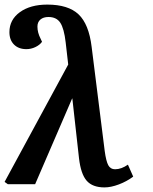

<svg xmlns="http://www.w3.org/2000/svg" viewBox="-33 -802 665 836"><path d="M422 14Q370 14 344.5 -15Q319 -44 311 -113L282 -373H281L120 0H1L-13 -10L264 -521L253 -617Q246 -678 229.5 -703Q213 -728 178 -728Q156 -728 143 -717Q130 -706 130 -686Q130 -660 144 -633L150 -620Q140 -606 121 -597Q102 -588 82 -588Q48 -588 28 -608Q8 -628 8 -662Q8 -716 53.5 -749Q99 -782 173 -782Q264 -782 309 -739.5Q354 -697 366 -598L423 -144Q429 -100 438.5 -82.5Q448 -65 468 -65Q495 -65 524 -85L547 -33Q519 -12 484.5 1Q450 14 422 14Z"/></svg>

Font: Literata 7pt SemiBold
Style: Italic
Weight: 600
Italic angle: -2°
Designer: Latin by Veronika Burian and Jose Scaglione. Greek by Irene Vlachou. Cyrillic by Vera Evstafieva
Foundry: TypeTogether
Version: Version 3.002